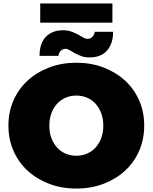

<svg xmlns="http://www.w3.org/2000/svg" viewBox="-20 -1081 888 1117"><path d="M424 16Q339 16 266.5 -11.5Q194 -39 141 -87.5Q88 -136 58.5 -203.5Q29 -271 29 -350Q29 -430 58.5 -497Q88 -564 141 -612.5Q194 -661 266.5 -688.5Q339 -716 424 -716Q510 -716 582 -688.5Q654 -661 707 -612.5Q760 -564 789.5 -497Q819 -430 819 -350Q819 -271 789.5 -203.5Q760 -136 707 -87.5Q654 -39 582 -11.5Q510 16 424 16ZM424 -175Q457 -175 485.5 -187Q514 -199 535 -221.5Q556 -244 568.5 -276.5Q581 -309 581 -350Q581 -391 568.5 -423.5Q556 -456 535 -478.5Q514 -501 485.5 -513Q457 -525 424 -525Q391 -525 362.5 -513Q334 -501 313 -478.5Q292 -456 279.5 -423.5Q267 -391 267 -350Q267 -309 279.5 -276.5Q292 -244 313 -221.5Q334 -199 362.5 -187Q391 -175 424 -175ZM500 -747Q473 -747 452 -755Q431 -763 414.5 -772Q398 -781 385.5 -789Q373 -797 362 -797Q345 -797 333.5 -785.5Q322 -774 320 -756H210Q210 -828 246.5 -866.5Q283 -905 348 -905Q375 -905 396 -897Q417 -889 434 -880Q451 -871 464 -863Q477 -855 488 -855Q507 -855 518 -867Q529 -879 531 -896H638Q638 -827 603 -787Q568 -747 500 -747ZM214 -949V-1061H634V-949Z"/></svg>

Font: Montserrat-Alt1 Black
Style: Regular
Weight: 900
Designer: Differentunic
Foundry: Differentunic
Version: Version 7.222